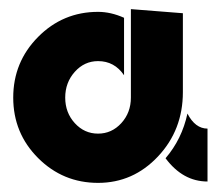

<svg xmlns="http://www.w3.org/2000/svg" viewBox="-20 -554 481 421"><path d="M343 -207Q379 -249 391 -305Q408 -272 435 -272V-156Q381 -156 343 -207ZM267 -340V-534L381 -525V-352Q381 -269 326.5 -211Q272 -153 195 -153Q118 -153 63.5 -207.5Q9 -262 9 -340Q9 -418 63.5 -473Q118 -528 195 -528Q223 -528 252 -515V-389Q231 -420 195 -420Q165 -420 144 -396.5Q123 -373 123 -340Q123 -307 144 -284Q165 -261 195 -261Q225 -261 246 -284Q267 -307 267 -340Z"/></svg>

Font: BroshK
Style: Medium
Weight: 500
Designer: gluk
Foundry: gluk
Version: Version 0.60